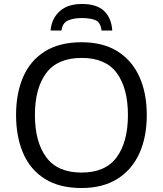

<svg xmlns="http://www.w3.org/2000/svg" viewBox="-20 -938 821 968"><path d="M720 -358Q720 -247 682.5 -164.5Q645 -82 571.5 -36Q498 10 391 10Q280 10 206.5 -36Q133 -82 97 -165Q61 -248 61 -359Q61 -468 97 -550.5Q133 -633 206.5 -679Q280 -725 392 -725Q499 -725 572 -679.5Q645 -634 682.5 -551.5Q720 -469 720 -358ZM156 -358Q156 -223 213 -145.5Q270 -68 391 -68Q512 -68 568.5 -145.5Q625 -223 625 -358Q625 -493 569 -569.5Q513 -646 392 -646Q270 -646 213 -569.5Q156 -493 156 -358ZM290 -784H235Q240 -844 280.5 -881Q321 -918 393 -918Q468 -918 505 -882.5Q542 -847 546 -784H492Q487 -825 462 -836Q437 -847 391 -847Q352 -847 323.5 -835Q295 -823 290 -784Z"/></svg>

Font: BC Sans
Style: Regular
Weight: 400
Designer: Monotype Design Team
Province of B.C.
Foundry: Monotype Imaging Inc.
Version: Version 2.000;GOOG;noto-source:20170915:90ef993387c0